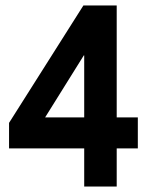

<svg xmlns="http://www.w3.org/2000/svg" viewBox="-20 -680 549 700"><path d="M405.5 0H287V-139H13V-232L284 -660H405.5V-252H482.5V-139H405.5ZM287 -252V-478H285.5L144.5 -252Z"/></svg>

Font: Lucymar Sans SemiBold
Style: Regular
Weight: 600
Foundry: The League of Moveable Type (original font) / Main changes by Cristiano Sobral with portions from Mirco Monsees
Version: Version 2.001;August 30, 2020;FontCreator 13.0.0.2681 64-bit